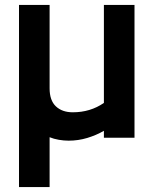

<svg xmlns="http://www.w3.org/2000/svg" viewBox="-20 -558 632 778"><path d="M57 200V-538H181V-200Q181 -151 206.5 -127Q232 -103 275 -103Q346 -103 401 -141V-538H525V0H401V-28Q370 -10 333.5 1Q297 12 258 12Q239 12 218.5 8.5Q198 5 181 -2V200Z"/></svg>

Font: Plus Jakarta Text
Style: Bold
Weight: 700
Designer: Gumpita Rahayu
Foundry: Tokotype Studio
Version: Version 1.000